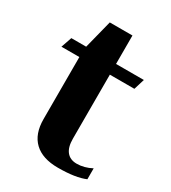

<svg xmlns="http://www.w3.org/2000/svg" viewBox="-160 -713 720 807"><g transform="rotate(30 200.0 -309.0)"><path d="M95 -137V-438H8L26 -490H98L133 -628H243V-490H378L362 -438H243V-127Q243 -86 260 -65Q277 -44 309 -44Q345 -44 381 -63V-10Q335 10 249 10Q174 10 134.5 -27.5Q95 -65 95 -137Z"/></g></svg>

Font: Fahkwang
Style: Bold
Weight: 700
Designer: Suppakit Chalermlarp | Katatrad Co.,Ltd.
Foundry: Cadson Demak Co.,Ltd.
Version: Version 1.000; ttfautohint (v1.6)